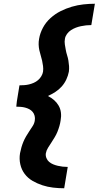

<svg xmlns="http://www.w3.org/2000/svg" viewBox="-20 -853 540 1026"><path d="M323 153Q293 153 263.5 149.5Q234 146 206.5 137Q179 128 154 113.5Q129 99 112 76.5Q95 54 88.5 25Q82 -4 87 -34Q90 -50 94.5 -65.5Q99 -81 105 -95.5Q111 -110 119.5 -124.5Q128 -139 137 -152.5Q146 -166 155 -180Q164 -194 166 -210Q168 -222 165 -234Q162 -246 154.5 -255Q147 -264 136.5 -269.5Q126 -275 114.5 -278Q103 -281 91 -282Q79 -283 67 -283L70 -311L84 -397Q97 -397 110 -398Q123 -399 135.5 -402Q148 -405 160.5 -410.5Q173 -416 183.5 -425Q194 -434 201 -446Q208 -458 210 -470Q212 -485 210 -500Q208 -515 205 -529Q202 -543 197.5 -557Q193 -571 190 -585.5Q187 -600 186.5 -615Q186 -630 189 -646Q194 -676 209.5 -705Q225 -734 250 -756.5Q275 -779 304 -793.5Q333 -808 363.5 -817Q394 -826 425.5 -829.5Q457 -833 487 -833L468 -719Q454 -719 440 -717.5Q426 -716 412 -713Q398 -710 385 -705Q372 -700 359.5 -692Q347 -684 338 -671.5Q329 -659 327 -646Q324 -630 326.5 -615.5Q329 -601 331.5 -586.5Q334 -572 338.5 -558Q343 -544 345.5 -529.5Q348 -515 349 -500Q350 -485 348 -470Q344 -449 334.5 -428.5Q325 -408 310 -391Q295 -374 275.5 -361.5Q256 -349 236 -340Q254 -331 268.5 -318.5Q283 -306 293 -289Q303 -272 305.5 -251.5Q308 -231 304 -210Q302 -195 297.5 -179.5Q293 -164 287 -149Q281 -134 272.5 -120Q264 -106 255 -92Q246 -78 237 -64Q228 -50 225 -34Q223 -21 228 -8.5Q233 4 242.5 12Q252 20 264 25Q276 30 289 33Q302 36 315 37.5Q328 39 342 39Z"/></svg>

Font: Iosevka SS18 Heavy
Style: Italic
Weight: 900
Italic angle: -9°
Monospace: yes
Designer: Belleve Invis
Foundry: Belleve Invis
Version: Version 25.1.1; ttfautohint (v1.8.4)